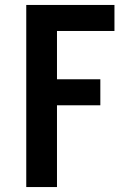

<svg xmlns="http://www.w3.org/2000/svg" viewBox="-20 -755 540 775"><path d="M86 0V-735H442V-630H210V-435H385V-330H210V0Z"/></svg>

Font: iosevka_custom_sans_ss08 XBd
Style: Regular
Weight: 800
Designer: Belleve Invis
Foundry: Belleve Invis
Version: Version 10.3.0; ttfautohint (v1.8.3)